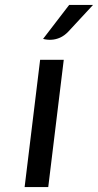

<svg xmlns="http://www.w3.org/2000/svg" viewBox="-20 -760 398 780"><path d="M80 0 143 -517H239L176 0ZM155 -602 261 -740H358L257 -631Q241.5 -615 224.2 -607.2Q207 -599.5 189.2 -598.5Q171.5 -597.5 155 -602Z"/></svg>

Font: Expletus Sans
Style: Italic
Weight: 400
Italic angle: -7°
Designer: Jasper de Waard
Foundry: Designtown
Version: Version 7.500